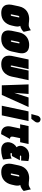

<svg xmlns="http://www.w3.org/2000/svg" viewBox="1386 -2152 778 3591"><g transform="rotate(90 1775.5 -356.0)"><path d="M575 -410 545 -544Q525 -528 499.5 -516.5Q474 -505 458 -504Q437 -503 416.5 -505Q396 -507 375.5 -509.5Q355 -512 333 -512Q300 -512 263.5 -503Q227 -494 194 -472.5Q161 -451 135.5 -414Q110 -377 98 -321L69 -185Q59 -134 69.5 -89.5Q80 -45 117.5 -17.5Q155 10 224 10Q319 10 378.5 -43.5Q438 -97 457 -185L471 -247Q477 -279 475.5 -304Q474 -329 463 -345Q480 -348 498.5 -355Q517 -362 536.5 -375.5Q556 -389 575 -410ZM304 -311 277 -183Q276 -179 273.5 -175Q271 -171 267.5 -169Q264 -167 259 -167Q254 -167 251.5 -169Q249 -171 248.5 -175Q248 -179 249 -183L276 -312Q277 -317 279.5 -320Q282 -323 285 -324.5Q288 -326 291 -327Q294 -328 297 -328Q298 -328 299 -328Q300 -328 301 -328Q302 -328 303 -327Q304 -326 304.5 -324.5Q305 -323 305 -321.5Q305 -320 305 -318.5Q305 -317 305 -315Q305 -313 304 -311Z M942 -185 970 -317Q990 -409 951.5 -460.5Q913 -512 822 -512Q758 -512 709 -488.5Q660 -465 628 -421.5Q596 -378 583 -317L555 -185Q543 -126 553.5 -82Q564 -38 601.5 -14Q639 10 708 10Q803 10 863 -43.5Q923 -97 942 -185ZM789 -311 764 -191Q763 -185 760.5 -180Q758 -175 754.5 -172Q751 -169 746 -169Q741 -169 738.5 -172Q736 -175 736 -180Q736 -185 737 -191L762 -311Q764 -318 766.5 -323Q769 -328 773 -330.5Q777 -333 781 -333Q786 -333 788 -330.5Q790 -328 790.5 -323Q791 -318 789 -311Z M1412 -185 1479 -501H1299L1233 -190Q1232 -183 1229.5 -177.5Q1227 -172 1223.5 -169Q1220 -166 1215 -166Q1210 -166 1208 -169.5Q1206 -173 1205.5 -178.5Q1205 -184 1206 -190L1272 -501H1092L1025 -185Q1015 -134 1026 -89.5Q1037 -45 1075 -17.5Q1113 10 1182 10Q1277 10 1335 -43.5Q1393 -97 1412 -185Z M1558 -501 1575 0H1755L1981 -501H1803L1716 -233L1737 -501Z M2254 -620Q2265 -634 2269 -652.5Q2273 -671 2267.5 -689Q2262 -707 2241 -717Q2219 -729 2198.5 -723.5Q2178 -718 2163.5 -703Q2149 -688 2144 -670L2113 -553H2202ZM1957 0H2137L2243 -500H2063Z M2536 -210 2564 -343H2639L2673 -501H2338L2304 -343H2383L2346 -169Q2340 -140 2341.5 -108.5Q2343 -77 2357.5 -49.5Q2372 -22 2403.5 -4.5Q2435 13 2488 13L2578 -153Q2558 -153 2547.5 -161Q2537 -169 2535 -182Q2533 -195 2536 -210Z M2982 -361 2992 -497Q2964 -505 2938.5 -509Q2913 -513 2886 -512Q2836 -511 2801.5 -493.5Q2767 -476 2745.5 -449.5Q2724 -423 2714 -393Q2707 -373 2706.5 -351Q2706 -329 2713 -309.5Q2720 -290 2734 -277Q2698 -257 2674 -223Q2650 -189 2642 -149Q2634 -110 2645 -73.5Q2656 -37 2690.5 -13Q2725 11 2784 11Q2815 11 2845 7Q2875 3 2904 -4.5Q2933 -12 2962 -23L2945 -184Q2936 -180 2927 -176Q2918 -172 2907.5 -169Q2897 -166 2885.5 -164.5Q2874 -163 2860 -163Q2854 -163 2849 -164.5Q2844 -166 2841.5 -169Q2839 -172 2840 -176Q2841 -179 2843 -181.5Q2845 -184 2848 -185.5Q2851 -187 2854.5 -188Q2858 -189 2862 -189H2897L2977 -339H2904Q2899 -339 2895 -340.5Q2891 -342 2889.5 -345Q2888 -348 2889 -352Q2890 -356 2892.5 -358Q2895 -360 2899 -361.5Q2903 -363 2908 -363Q2919 -363 2930.5 -362.5Q2942 -362 2955 -362Q2968 -362 2982 -361Z M3551 -410 3521 -544Q3501 -528 3475.5 -516.5Q3450 -505 3434 -504Q3413 -503 3392.5 -505Q3372 -507 3351.5 -509.5Q3331 -512 3309 -512Q3276 -512 3239.5 -503Q3203 -494 3170 -472.5Q3137 -451 3111.5 -414Q3086 -377 3074 -321L3045 -185Q3035 -134 3045.5 -89.5Q3056 -45 3093.5 -17.5Q3131 10 3200 10Q3295 10 3354.5 -43.5Q3414 -97 3433 -185L3447 -247Q3453 -279 3451.5 -304Q3450 -329 3439 -345Q3456 -348 3474.5 -355Q3493 -362 3512.5 -375.5Q3532 -389 3551 -410ZM3280 -311 3253 -183Q3252 -179 3249.5 -175Q3247 -171 3243.5 -169Q3240 -167 3235 -167Q3230 -167 3227.5 -169Q3225 -171 3224.5 -175Q3224 -179 3225 -183L3252 -312Q3253 -317 3255.5 -320Q3258 -323 3261 -324.5Q3264 -326 3267 -327Q3270 -328 3273 -328Q3274 -328 3275 -328Q3276 -328 3277 -328Q3278 -328 3279 -327Q3280 -326 3280.5 -324.5Q3281 -323 3281 -321.5Q3281 -320 3281 -318.5Q3281 -317 3281 -315Q3281 -313 3280 -311Z"/></g></svg>

Font: Advent Pro Black
Style: Italic
Weight: 900
Italic angle: -12°
Version: Version 3.000